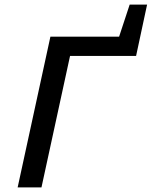

<svg xmlns="http://www.w3.org/2000/svg" viewBox="-20 -818 662 838"><path d="M57 0 200 -658H304L161 0ZM230 -574 248 -658H567L574 -574ZM486 -616 546 -798H622L574 -574Z"/></svg>

Font: Ysabeau Infant SemiBold
Style: Italic
Weight: 600
Italic angle: -12°
Designer: Christian Thalmann (Catharsis Fonts)
Version: Version 2.002; featfreeze: ss01,ss02,lnum